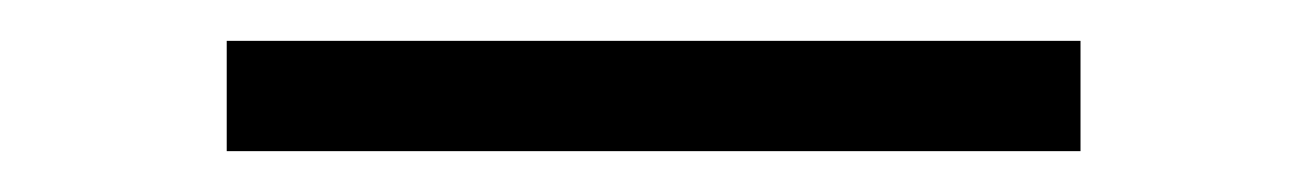

<svg xmlns="http://www.w3.org/2000/svg" viewBox="-20 -717 640 94"><path d="M91 -643V-697H509V-643Z"/></svg>

Font: Iosevka Light Extended
Style: Regular
Weight: 300
Width: 7
Monospace: yes
Designer: Belleve Invis
Foundry: Belleve Invis
Version: Version 32.5.0; ttfautohint (v1.8.4)